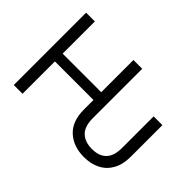

<svg xmlns="http://www.w3.org/2000/svg" viewBox="-126 -1041 1365 1365"><g transform="rotate(45 557.0 -358.5)"><path d="M802.6 9.9Q696 9.9 630 -51Q563.9 -111.9 563.9 -230.1V-325.3H176.1V0H88.1V-727.3H176.1V-403.4H563.9V-727.3H652V-230.1Q652 -148.1 691.6 -109.6Q731.2 -71 802.6 -71Q873.9 -71 911.4 -109.6Q948.9 -148.1 948.9 -230.1V-545.5H1036.9V-230.1Q1036.9 -149.9 1007.1 -96.6Q977.3 -43.3 924.4 -16.7Q871.4 9.9 802.6 9.9Z"/></g></svg>

Font: Linik Sans
Style: Regular
Weight: 400
Designer: Rasmus Andersson (font), Marc Monis (original base), Kil Hyung-jin (Pretendard portions), Cristiano Sobral (main changes
Foundry: rsms
Version: Version 3.018;May 31, 2022;FontCreator 14.0.0.2814 64-bit; t